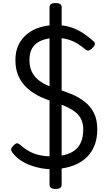

<svg xmlns="http://www.w3.org/2000/svg" viewBox="-20 -1101 737 1271"><path d="M319 19Q289 19 254 13Q219 7 183 -6Q147 -19 115 -40.5Q83 -62 60 -94Q53 -104 53.5 -113Q54 -122 68 -136Q82 -151 91.5 -152.5Q101 -154 120 -137Q143 -116 172 -100Q201 -84 238 -75Q275 -66 319 -66Q372 -66 412 -76.5Q452 -87 478.5 -109Q505 -131 518 -164.5Q531 -198 531 -245Q531 -282 518 -310Q505 -338 480 -358Q455 -378 421 -394Q387 -410 345 -423Q308 -435 270.5 -450Q233 -465 199.5 -487Q166 -509 139.5 -539Q113 -569 97.5 -609.5Q82 -650 82 -704Q82 -760 102 -802.5Q122 -845 158.5 -875Q195 -905 244 -920Q293 -935 351 -935Q403 -935 447 -921Q491 -907 528.5 -882.5Q566 -858 599 -828Q610 -818 608 -807.5Q606 -797 595 -786Q583 -773 571.5 -768Q560 -763 549 -771Q522 -794 493 -812Q464 -830 429 -840Q394 -850 351 -850Q309 -850 276.5 -840.5Q244 -831 221 -813.5Q198 -796 186.5 -768.5Q175 -741 175 -704Q175 -661 189 -630Q203 -599 228.5 -576.5Q254 -554 289 -538Q324 -522 367 -509Q410 -496 455.5 -477Q501 -458 539.5 -428.5Q578 -399 601 -354.5Q624 -310 624 -245Q624 -180 602.5 -130.5Q581 -81 541 -48Q501 -15 444.5 2Q388 19 319 19ZM348 150Q308 150 308 122V-1054Q308 -1081 348 -1081Q388 -1081 388 -1054V122Q388 150 348 150Z"/></svg>

Font: Playwrite DE Grund
Style: Regular
Weight: 400
Designer: Veronika Burian, José Scaglione
Foundry: TypeTogether
Version: Version 1.002